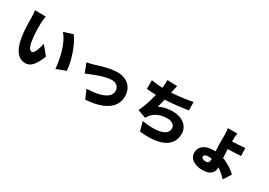

<svg xmlns="http://www.w3.org/2000/svg" viewBox="18 -1777 3964 2826"><g transform="rotate(30 2000.0 -363.5)"><path d="M282 -722 98 -724C105 -689 107 -647 107 -617C107 -554 108 -441 118 -347C146 -76 243 24 360 24C447 24 510 -38 579 -213L458 -361C444 -294 409 -170 363 -170C306 -170 286 -261 274 -391C268 -457 268 -522 268 -587C268 -616 274 -680 282 -722ZM766 -703 613 -653C729 -527 777 -274 791 -125L950 -186C942 -329 863 -589 766 -703Z M1137 -438 1198 -282C1295 -324 1481 -401 1592 -401C1670 -401 1720 -355 1720 -287C1720 -167 1564 -108 1332 -102L1396 46C1737 25 1880 -112 1880 -284C1880 -443 1773 -541 1607 -541C1485 -541 1315 -485 1249 -465C1220 -456 1166 -443 1137 -438Z M2795 -722C2677 -697 2549 -682 2440 -676L2443 -691C2451 -727 2457 -762 2469 -802L2300 -809C2302 -773 2301 -747 2295 -699C2294 -691 2293 -682 2291 -672C2232 -674 2164 -682 2103 -692V-544C2149 -539 2204 -537 2263 -535C2237 -428 2198 -302 2152 -213L2294 -163C2303 -180 2310 -192 2320 -205C2375 -278 2471 -320 2583 -320C2669 -320 2715 -274 2715 -224C2715 -87 2498 -68 2287 -105L2330 50C2661 86 2878 3 2878 -228C2878 -361 2763 -449 2602 -449C2522 -449 2451 -435 2374 -400C2386 -442 2398 -490 2409 -538C2544 -544 2703 -564 2798 -579Z M3444 -116C3444 -71 3426 -51 3386 -51C3344 -51 3313 -69 3313 -93C3313 -118 3337 -136 3390 -136C3408 -136 3426 -134 3444 -131ZM3794 -515C3732 -508 3640 -504 3576 -502V-535C3576 -574 3581 -619 3585 -641H3424C3429 -620 3433 -576 3433 -533V-403C3433 -360 3436 -306 3439 -253C3429 -254 3419 -254 3409 -254C3261 -254 3176 -187 3176 -85C3176 29 3283 82 3405 82C3551 82 3592 10 3592 -67V-71C3649 -35 3697 11 3736 50L3818 -79C3767 -127 3685 -187 3584 -223C3581 -277 3577 -332 3576 -372C3641 -374 3735 -377 3798 -382Z"/></g></svg>

Font: Noto Sans CJK KR Black
Style: Regular
Weight: 900
Designer: Ryoko NISHIZUKA (kana & ideographs); Paul D. Hunt (Latin, Greek & Cyrillic); Wenlong ZHANG (bopomofo); Sandoll Communica
Foundry: Adobe Systems Incorporated
Version: Version 1.004;PS 1.004;hotconv 1.0.82;makeotf.lib2.5.63406